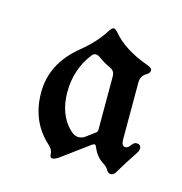

<svg xmlns="http://www.w3.org/2000/svg" viewBox="-61 -774 409 431"><g transform="rotate(15 144.0 -559.0)"><path d="M92.8 -653.3Q126 -680.2 144.5 -710.4Q149.9 -718.3 153.8 -718.3Q157.7 -718.3 164.1 -710.9Q192.4 -677.7 247.6 -658.2Q258.8 -654.3 258.8 -648.4Q258.8 -642.6 251.5 -638.2Q238.3 -630.9 238.3 -615.2V-482.9Q238.3 -467.3 247.6 -467.3Q253.4 -467.3 258.8 -474.9Q264.2 -482.4 269.5 -482.4Q280.3 -482.4 280.3 -472.7Q280.3 -467.8 276.4 -461.9Q257.8 -434.1 243.2 -409.2Q238.3 -400.4 231.7 -400.4Q225.1 -400.4 221.4 -407.2Q217.8 -414.1 209 -419.4Q192.4 -429.7 184.1 -450.2Q182.1 -455.6 179.4 -455.6Q176.8 -455.6 172.9 -452.6L113.3 -408.7Q102.1 -400.4 95.9 -400.4Q89.8 -400.4 89.8 -409.2Q89.8 -419.4 79.1 -428.7Q33.2 -470.2 33.2 -537.6Q33.2 -605 92.8 -653.3ZM119.6 -472.2Q129.9 -461.9 139.2 -461.9Q148.4 -461.9 154.8 -466.8L175.8 -482.4Q179.2 -484.9 179.2 -488.8V-613.8Q179.2 -625.5 169.4 -630.4Q153.3 -637.7 140.1 -647.5Q134.8 -651.4 129.6 -651.4Q124.5 -651.4 120.1 -645.5Q89.8 -605.5 89.8 -553.7Q89.8 -502 119.6 -472.2Z"/></g></svg>

Font: UnifrakturMaguntia17
Style: Book
Weight: 400
Designer: j. 'mach' wust, Gerrit Ansmann, Georg Duffner, based on a font by Peter Wiegel, original typeface by Carl Albert Fahrenw
Version: Version 2017-03-19